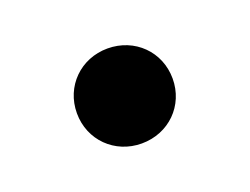

<svg xmlns="http://www.w3.org/2000/svg" viewBox="-45 -245 435 334"><g transform="rotate(-20 172.0 -78.0)"><path d="M171.9 9.8C222.2 9.8 260.7 -28.3 260.7 -78.1C260.7 -127.9 222.2 -166 171.9 -166C122.1 -166 83.5 -127.9 83.5 -78.1C83.5 -28.3 122.1 9.8 171.9 9.8Z"/></g></svg>

Font: Raveo
Style: Bold
Weight: 700
Designer: Jakub Foglar, Rasmus Andersson (Inter)
Foundry: Jakubfoglar.com
Version: Version 1.100;Glyphs 3.2.3 (3260)